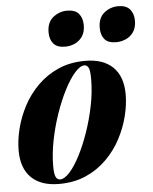

<svg xmlns="http://www.w3.org/2000/svg" viewBox="-55 -812 695 871"><g transform="rotate(-5 293.0 -376.0)"><path d="M340 -512Q320 -512 295.5 -484Q271 -456 247 -409Q223 -362 203 -304Q183 -246 171 -185Q159 -124 159 -68Q159 -34 165.5 -20Q172 -6 186 -6Q205 -6 229 -32.5Q253 -59 276.5 -104.5Q300 -150 320 -207.5Q340 -265 352.5 -327Q365 -389 365 -448Q365 -488 358 -500Q351 -512 340 -512ZM9 -153Q9 -200 22 -252Q35 -304 61 -353.5Q87 -403 127.5 -443.5Q168 -484 222 -508Q276 -532 345 -532Q427 -532 471 -489Q515 -446 515 -365Q515 -318 502 -266Q489 -214 463 -164.5Q437 -115 396.5 -74.5Q356 -34 302 -10Q248 14 179 14Q97 14 53 -29Q9 -72 9 -153ZM191 -675Q191 -721 219.5 -743.5Q248 -766 283 -766Q320 -766 336.5 -746Q353 -726 353 -694Q353 -663 339.5 -643Q326 -623 305 -613.5Q284 -604 260 -604Q224 -604 207.5 -623.5Q191 -643 191 -675ZM424 -675Q424 -721 452 -743.5Q480 -766 516 -766Q552 -766 569 -746Q586 -726 586 -694Q586 -663 572.5 -643Q559 -623 537.5 -613.5Q516 -604 493 -604Q456 -604 440 -623.5Q424 -643 424 -675Z"/></g></svg>

Font: Playfair Display ExtraBold
Style: Italic
Weight: 800
Italic angle: -14°
Designer: Claus Eggers Sørensen
Foundry: Claus Eggers Sørensen
Version: Version 1.203